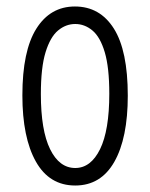

<svg xmlns="http://www.w3.org/2000/svg" viewBox="-20 -560 463 592"><path d="M212 12Q132 12 90.5 -62Q49 -136 49 -266Q49 -403 92 -471.5Q135 -540 211 -540Q288 -540 331 -472Q374 -404 374 -265Q374 -134 332.5 -61Q291 12 212 12ZM212 -42Q260 -42 288.5 -100Q317 -158 317 -271Q317 -352 303 -399Q289 -446 265 -466Q241 -486 212 -486Q183 -486 159 -466Q135 -446 120.5 -399Q106 -352 106 -270Q106 -158 134.5 -100Q163 -42 212 -42Z"/></svg>

Font: Bricolage Grotesque 10pt Condensed ExtraLight
Style: Regular
Weight: 200
Width: 3
Designer: Mathieu Triay
Foundry: Atelier Triay
Version: Version 1.000; ttfautohint (v1.8.4.7-5d5b);gftools[0.9.32]